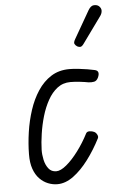

<svg xmlns="http://www.w3.org/2000/svg" viewBox="-58 -880 593 931"><g transform="rotate(-5 238.5 -414.5)"><path d="M183.5 10Q160.5 10 138 1Q115.5 -8 97.2 -26.8Q79 -45.5 68.5 -75.2Q58 -105 58.5 -147Q59 -198.5 67 -253.5Q75 -308.5 91.8 -359.8Q108.5 -411 135.5 -452Q162.5 -493 200.5 -517Q238.5 -541 289 -541Q309.5 -541 332.5 -538.5Q355.5 -536 376.5 -532.5Q397.5 -529 412.5 -525.5Q425.5 -522.5 428.2 -513Q431 -503.5 424 -488Q416.5 -472 403.5 -469.5Q390.5 -467 376 -469Q361.5 -472 335.8 -475Q310 -478 289 -478Q252.5 -478 225.2 -457Q198 -436 178.8 -401.2Q159.5 -366.5 147.2 -324.5Q135 -282.5 128.8 -240.2Q122.5 -198 121.5 -162.5Q121 -139.5 126.5 -114Q132 -88.5 145.8 -70.8Q159.5 -53 183.5 -53Q205 -53 233.5 -76.8Q262 -100.5 291.2 -139.5Q320.5 -178.5 343.5 -223.5Q348.5 -232.5 361.2 -232Q374 -231.5 383 -227Q388.5 -224.5 392.8 -219Q397 -213.5 399 -207.2Q401 -201 398.5 -195.5Q370.5 -140.5 335.5 -93.8Q300.5 -47 261.8 -18.5Q223 10 183.5 10ZM337 -647.5Q329 -652.5 325 -660Q321 -667.5 330 -683L407 -817Q419.5 -838.5 434.8 -839.2Q450 -840 459 -832.5Q470.5 -822 470 -809.2Q469.5 -796.5 461 -784.5L368.5 -656.5Q359.5 -644 351.8 -643.8Q344 -643.5 337 -647.5Z"/></g></svg>

Font: Edu NSW ACT Hand Pre
Style: Regular
Weight: 400
Designer: Tina and Corey Anderson, Eben Sorkin, Mirko Velimirovic
Foundry: Sorkin Type Co.
Version: Version 2.000